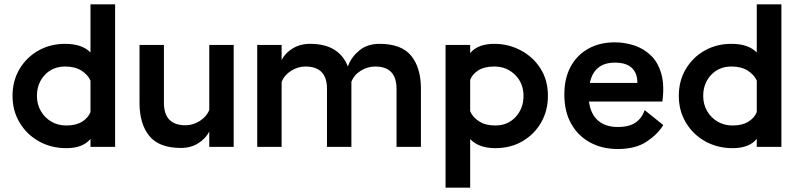

<svg xmlns="http://www.w3.org/2000/svg" viewBox="-20 -680 3699 889"><path d="M513 -660V0H399V-37Q364 6 287 6Q217 6 160.5 -25.5Q104 -57 71 -112Q38 -167 38 -236Q38 -306 70.5 -360.5Q103 -415 158 -446Q213 -477 282 -477Q360 -477 399 -437V-660ZM282 -372Q224 -372 187.5 -333Q151 -294 151 -236Q151 -197 169 -166Q187 -135 217.5 -117Q248 -99 287 -99Q332 -99 360 -116.5Q388 -134 399 -161V-307Q386 -335 356.5 -353.5Q327 -372 282 -372Z M1062 -472V0H949V-71Q933 -39 898.5 -17Q864 5 818 5Q716 5 671 -51Q626 -107 626 -203V-472H739V-204Q739 -100 839 -100Q873 -100 904.5 -119.5Q936 -139 949 -171V-472Z M1171 0V-472H1284V-402Q1299 -433 1334 -455Q1369 -477 1415 -477Q1485 -477 1528.5 -449.5Q1572 -422 1591 -371L1592 -376Q1608 -417 1644.5 -447Q1681 -477 1737 -477Q1839 -477 1884 -421.5Q1929 -366 1929 -269V0H1816V-269Q1816 -372 1717 -372Q1682 -372 1650.5 -352.5Q1619 -333 1607 -301V0H1494V-269Q1494 -372 1394 -372Q1360 -372 1328.5 -352.5Q1297 -333 1284 -301V0Z M2043 189V-472H2157V-434Q2192 -477 2269 -477Q2334 -477 2391 -447Q2448 -417 2482.5 -363Q2517 -309 2517 -236Q2517 -168 2486 -113.5Q2455 -59 2400 -26.5Q2345 6 2273 6Q2197 6 2157 -36V189ZM2273 -99Q2331 -99 2367.5 -138.5Q2404 -178 2404 -236Q2404 -295 2365 -333.5Q2326 -372 2269 -372Q2223 -372 2195 -354.5Q2167 -337 2157 -310V-165Q2169 -137 2198.5 -118Q2228 -99 2273 -99Z M3051 -101Q3026 -59 2974.5 -24.5Q2923 10 2840 10Q2769 10 2713 -20Q2657 -50 2625 -106.5Q2593 -163 2593 -243Q2593 -316 2621.5 -370Q2650 -424 2703 -454Q2756 -484 2827 -484Q2873 -484 2917 -469.5Q2961 -455 2994 -423Q3027 -391 3042 -338.5Q3057 -286 3047 -210H2707Q2715 -151 2749.5 -121.5Q2784 -92 2840 -92Q2894 -92 2923.5 -113Q2953 -134 2965 -170ZM2827 -390Q2731 -390 2711 -296H2931Q2932 -339 2906.5 -364.5Q2881 -390 2827 -390Z M3598 -660V0H3484V-37Q3449 6 3372 6Q3302 6 3245.5 -25.5Q3189 -57 3156 -112Q3123 -167 3123 -236Q3123 -306 3155.5 -360.5Q3188 -415 3243 -446Q3298 -477 3367 -477Q3445 -477 3484 -437V-660ZM3367 -372Q3309 -372 3272.5 -333Q3236 -294 3236 -236Q3236 -197 3254 -166Q3272 -135 3302.5 -117Q3333 -99 3372 -99Q3417 -99 3445 -116.5Q3473 -134 3484 -161V-307Q3471 -335 3441.5 -353.5Q3412 -372 3367 -372Z"/></svg>

Font: Lil Grotesk Bold
Style: Regular
Weight: 700
Designer: Bastien Sozeau
Foundry: NBR — Bastien Sozeau
Version: Version 4.002; ttfautohint (v1.8.4.7-5d5b)